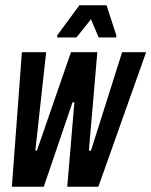

<svg xmlns="http://www.w3.org/2000/svg" viewBox="-20 -708 574 728"><path d="M25 0 63 -510H155L114 -137H120L249 -510H349L317 -137H325L443 -510H534L353 0H235L262 -320H255L146 0ZM197 -566V-574L281 -688H384L421 -574V-566H354L325 -635L270 -566Z"/></svg>

Font: Saira UltraCondensed
Style: Bold Italic
Weight: 700
Width: 1
Italic angle: -12°
Designer: Hector Gatti with collaboration of the Omnibus-Type team
Foundry: Omnibus-Type
Version: Version 1.101